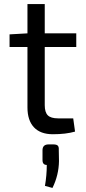

<svg xmlns="http://www.w3.org/2000/svg" viewBox="-20 -651 421 944"><path d="M200 -420V-134Q200 -99 215 -84Q230 -69 266 -69H340L349 -4Q304 9 240 9Q179 9 147 -25Q115 -59 115 -123V-420H27V-482L115 -487V-631H200V-487H355V-420ZM219 59H242Q258 59 264 65Q270 71 269 86L270 141Q269 210 238 273L201 263Q210 211 210 160Q189 160 189 136V86Q190 59 219 59Z"/></svg>

Font: Exo 2
Style: Regular
Weight: 400
Designer: Natanael Gama
Version: Version 1.001;PS 001.001;hotconv 1.0.70;makeotf.lib2.5.58329